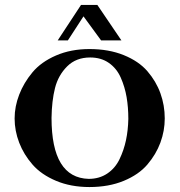

<svg xmlns="http://www.w3.org/2000/svg" viewBox="-20 -740 725 775"><path d="M39 -262Q39 -310 57.5 -358Q76 -406 111 -448Q146 -490 206 -516Q266 -542 341 -542Q419 -542 479.5 -517.5Q540 -493 575 -452.5Q610 -412 627.5 -363.5Q645 -315 645 -262Q645 -212 627.5 -164.5Q610 -117 575 -76Q540 -35 479.5 -10Q419 15 341 15Q266 15 206.5 -10Q147 -35 111.5 -75.5Q76 -116 57.5 -164Q39 -212 39 -262ZM188 -264Q188 -22 338 -18Q381 -18 413 -39.5Q445 -61 462.5 -97.5Q480 -134 488.5 -174Q497 -214 498 -260Q498 -307 491 -348Q484 -389 467.5 -426.5Q451 -464 419.5 -486Q388 -508 344 -508Q287 -508 251 -472Q215 -436 202 -384.5Q189 -333 188 -264ZM373 -720 470 -577H388L317 -674L254 -577H213L307 -720Z"/></svg>

Font: Uncial Antiqua
Style: Regular
Weight: 400
Designer: Astigmatic (AOETI)
Foundry: Astigmatic (AOETI)
Version: Version 1.000